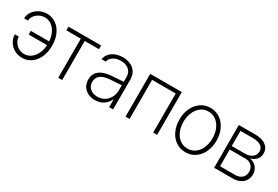

<svg xmlns="http://www.w3.org/2000/svg" viewBox="40 -1294 2981 2062"><g transform="rotate(30 1531.0 -263.0)"><path d="M95.7 -369.1H46.9Q46.9 -413.1 73.7 -451.7Q100.6 -490.2 144.5 -513.2Q188.5 -536.1 237.3 -536.1Q301.3 -536.1 350.6 -501Q399.9 -465.8 427 -405.8Q454.1 -345.7 454.1 -274.4V-254.9Q454.1 -183.1 427 -122.3Q399.9 -61.5 350.3 -25.9Q300.8 9.8 237.3 9.8Q186 9.8 142.1 -14.6Q98.1 -39.1 72.5 -80.6Q46.9 -122.1 46.9 -170.9H95.7Q95.7 -135.7 115.5 -105Q135.3 -74.2 167.7 -55.7Q200.2 -37.1 237.3 -37.1Q284.2 -37.1 321.3 -65.2Q358.4 -93.3 380.1 -140.6Q401.9 -188 404.3 -243.2H176.8V-289.1H403.8Q400.9 -343.8 379.4 -389.9Q357.9 -436 321 -463.1Q284.2 -490.2 237.3 -490.2Q202.1 -490.2 169.2 -473.4Q136.2 -456.5 116 -428.5Q95.7 -400.4 95.7 -369.1Z M504.9 -530.3H909.2V-484.4H732.4V0H683.6V-484.4H504.9Z M1163.6 -303.7Q1199.7 -306.6 1242.7 -309.6Q1285.6 -312.5 1314.9 -314V-371.1Q1314.9 -408.7 1298.3 -436.3Q1281.7 -463.9 1250.7 -479Q1219.7 -494.1 1177.2 -494.1Q1123 -494.1 1085.4 -470.2Q1047.9 -446.3 1037.6 -405.3H986.8Q992.7 -445.3 1018.8 -475.3Q1044.9 -505.4 1086.7 -521.7Q1128.4 -538.1 1179.2 -538.1Q1227.1 -538.1 1269 -520.5Q1311 -502.9 1337.4 -464.4Q1363.8 -425.8 1363.8 -367.2V0H1314.9V-91.8H1311Q1289.6 -46.4 1245.8 -17.3Q1202.1 11.7 1142.1 11.7Q1095.2 11.7 1056.4 -7.1Q1017.6 -25.9 994.9 -61.5Q972.2 -97.2 972.2 -146.5Q972.2 -216.3 1021.2 -256.3Q1070.3 -296.4 1163.6 -303.7ZM1147.9 -33.2Q1196.3 -33.2 1234.4 -56.6Q1272.5 -80.1 1293.7 -120.8Q1314.9 -161.6 1314.9 -211.9V-272L1282.7 -269.5Q1203.1 -263.2 1173.3 -261.7Q1094.2 -256.3 1057.6 -225.6Q1021 -194.8 1021 -144.5Q1021 -110.8 1037.6 -85.4Q1054.2 -60.1 1083 -46.6Q1111.8 -33.2 1147.9 -33.2Z M1518.1 -530.3H1909.7V0H1860.8V-484.4H1567.9V0H1518.1Z M2034.7 -263.7Q2034.7 -342.8 2064.2 -405.3Q2093.8 -467.8 2146 -502.9Q2198.2 -538.1 2264.2 -538.1Q2330.1 -538.1 2382.3 -502.9Q2434.6 -467.8 2464.1 -405.3Q2493.7 -342.8 2493.7 -263.7Q2493.7 -184.6 2464.1 -122.1Q2434.6 -59.6 2382.3 -24.4Q2330.1 10.7 2264.2 10.7Q2198.2 10.7 2146 -24.4Q2093.8 -59.6 2064.2 -122.1Q2034.7 -184.6 2034.7 -263.7ZM2443.8 -263.7Q2443.8 -327.1 2421.6 -379.6Q2399.4 -432.1 2358.6 -462.6Q2317.9 -493.2 2264.2 -493.2Q2210.4 -493.2 2169.7 -462.4Q2128.9 -431.6 2106.7 -379.4Q2084.5 -327.1 2084.5 -263.7Q2084.5 -199.7 2106.7 -147.2Q2128.9 -94.7 2169.7 -64.5Q2210.4 -34.2 2264.2 -34.2Q2317.9 -34.2 2358.6 -64.5Q2399.4 -94.7 2421.6 -147.2Q2443.8 -199.7 2443.8 -263.7Z M2616.7 -530.3H2820.8Q2876.5 -530.3 2917 -514.4Q2957.5 -498.5 2979 -468.8Q3000.5 -439 3000.5 -398.4Q3000 -353 2973.9 -323Q2947.8 -293 2900.9 -279.3Q2933.1 -273.4 2958.7 -255.6Q2984.4 -237.8 2999.3 -209.5Q3014.2 -181.2 3014.2 -144.5Q3014.2 -102.5 2993.7 -69.8Q2973.1 -37.1 2935.5 -18.6Q2897.9 0 2849.1 0H2616.7ZM2964.4 -148.4Q2964.4 -179.2 2951.4 -202.9Q2938.5 -226.6 2914.8 -239.7Q2891.1 -252.9 2860.8 -252.9H2663.6V-45.9H2849.1Q2901.9 -45.9 2933.1 -73.7Q2964.4 -101.6 2964.4 -148.4ZM2951.7 -396.5Q2950.7 -438.5 2916.5 -461.4Q2882.3 -484.4 2820.8 -484.4H2663.6V-296.9H2826.7Q2863.8 -296.9 2892.1 -309.1Q2920.4 -321.3 2936 -344Q2951.7 -366.7 2951.7 -396.5Z"/></g></svg>

Font: Pretendard Std ExtraLight
Style: Regular
Weight: 200
Designer: Base glyphs from Inter by Rasmus Andersson; Hangeul glyphs from Noto Sans CJK(Source Han Sans) by Jang Soo-young and Kan
Foundry: Kil Hyung-jin
Version: Version 1.309